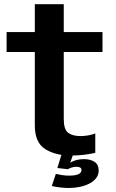

<svg xmlns="http://www.w3.org/2000/svg" viewBox="-20 -748 564 932"><path d="M323 7Q385.5 7 442.5 -6V-100Q407.5 -87.5 370.5 -87.5Q332 -87.5 310.8 -103.5Q289.5 -119.5 289.5 -170.5V-495.5H477.5V-592.5H289.5V-727.5H149V-592.5H12V-495.5H149V-139Q149 -56 199.2 -24.5Q249.5 7 323 7ZM315.5 164.5Q342 164.5 368 159Q394 153.5 414.5 142.8Q435 132 447 116.2Q459 100.5 459 79.5Q459 51.5 439.5 38Q420 24.5 388 24.5Q363 24.5 342.8 31.5Q322.5 38.5 312 48.5L309.5 73.5Q317 68.5 328.2 65Q339.5 61.5 350 61.5Q362.5 61.5 369 65.2Q375.5 69 375.5 78Q375.5 90.5 360.8 97.5Q346 104.5 316 104.5Q297 104.5 280.2 101.8Q263.5 99 251 96L231.5 155Q251.5 159.5 273.2 162Q295 164.5 315.5 164.5ZM309.5 73.5 336 -1H279.5L258.5 67.5Z"/></svg>

Font: Anybody Thin SemiBold
Style: Regular
Weight: 600
Version: Version 1.113;gftools[0.9.25]